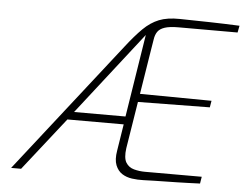

<svg xmlns="http://www.w3.org/2000/svg" viewBox="-52 -797 1099 863"><g transform="rotate(5 497.5 -365.0)"><path d="M625 3Q599 4 573.5 0.5Q548 -3 528.5 -15.5Q509 -28 499 -53Q489 -78 496 -119L515 -239H261L73 0H28L487 -586Q528 -639 561 -671.5Q594 -704 631.5 -719Q669 -734 725 -733Q791 -732 858.5 -730.5Q926 -729 995 -726L989 -695H723Q682 -695 660 -687.5Q638 -680 628.5 -666Q619 -652 616 -631Q613 -610 608 -582L576 -382L899 -379L894 -349L570 -345L536 -133Q530 -89 542.5 -68.5Q555 -48 579 -41.5Q603 -35 629 -35H885L880 -4Q854 -3 827.5 -2Q801 -1 775 -0.5Q749 0 723 0.5Q697 1 672.5 1.5Q648 2 625 3ZM288 -275H520L579 -648Z"/></g></svg>

Font: Exo Thin ExtraLight
Style: Italic
Weight: 250
Italic angle: -9°
Version: Version 2.000